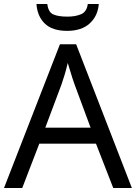

<svg xmlns="http://www.w3.org/2000/svg" viewBox="-20 -938 679 958"><path d="M545 0 459 -221H176L91 0H0L279 -717H360L638 0ZM352 -517Q349 -525 342 -546Q335 -567 328.5 -589.5Q322 -612 318 -624Q311 -593 302 -563.5Q293 -534 287 -517L206 -301H432ZM473 -918Q468 -858 427.5 -821Q387 -784 315 -784Q241 -784 203.5 -820.5Q166 -857 162 -918H216Q221 -877 246 -866Q271 -855 317 -855Q356 -855 384.5 -867Q413 -879 418 -918Z"/></svg>

Font: Noto Sans Batak
Style: Regular
Weight: 400
Designer: Monotype Design Team
Foundry: Monotype Imaging Inc.
Version: Version 2.002; ttfautohint (v1.8.4.7-5d5b)